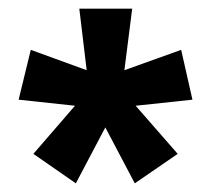

<svg xmlns="http://www.w3.org/2000/svg" viewBox="-20 -782 487 443"><path d="M285 -762 267 -620 398 -667 424 -552 293 -538 390 -427 291 -359 223 -488 155 -359 57 -427 153 -538 23 -552 51 -667 180 -620 163 -762Z"/></svg>

Font: Noto Sans Gujarati ExtraCondensed
Style: Bold
Weight: 700
Width: 2
Designer: Jelle Bosma - Monotype Design Team, Universal Thirst
Foundry: Monotype Imaging Inc.
Version: Version 2.106; ttfautohint (v1.8.4.7-5d5b)